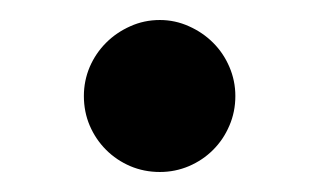

<svg xmlns="http://www.w3.org/2000/svg" viewBox="-20 -451 316 190"><path d="M212.9 -356Q212.9 -340.3 207 -326.7Q201.2 -313 190.9 -302.7Q180.7 -292.5 167 -286.6Q153.3 -280.8 138.2 -280.8Q122.6 -280.8 108.9 -286.6Q95.2 -292.5 85 -302.7Q74.7 -313 68.8 -326.7Q63 -340.3 63 -356Q63 -371.1 68.8 -384.8Q74.7 -398.4 85 -408.7Q95.2 -418.9 108.9 -425Q122.6 -431.2 138.2 -431.2Q153.3 -431.2 167 -425Q180.7 -418.9 190.9 -408.7Q201.2 -398.4 207 -384.8Q212.9 -371.1 212.9 -356Z"/></svg>

Font: Bruno Ace
Style: Regular
Weight: 400
Designer: Astigmatic (AOETI)
Foundry: Astigmatic (AOETI)
Version: Version 1.000